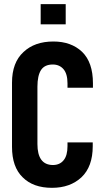

<svg xmlns="http://www.w3.org/2000/svg" viewBox="-20 -901 508 929"><path d="M38.1 -190.4V-501Q38.1 -598.6 93.8 -649.4Q147.5 -700.2 238.3 -700.2Q324.2 -700.2 377 -650.4Q429.7 -599.6 429.7 -498V-476.6H306.6V-497.1Q306.6 -543.9 287.1 -566.4Q267.6 -588.9 235.4 -588.9Q196.3 -588.9 178.7 -562.5Q161.1 -535.2 161.1 -481.4V-204.1Q161.1 -103.5 235.4 -102.5Q269.5 -102.5 288.1 -126Q306.6 -148.4 306.6 -194.3V-211.9H428.7V-193.4Q428.7 -94.7 374 -43Q319.3 7.8 231.4 7.8Q140.6 7.8 89.8 -43Q38.1 -92.8 38.1 -190.4ZM176.8 -880.9H297.9V-783.2H176.8Z"/></svg>

Font: Dinish Condensed
Style: Bold
Weight: 700
Width: 3
Designer: Bert Driehuis
Foundry: Playbeing
Version: Version 3.006; git-39231f3c-release